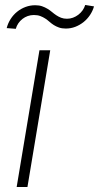

<svg xmlns="http://www.w3.org/2000/svg" viewBox="-20 -746 395 766"><path d="M46.5 0 137.4 -545.5H180.4L89.5 0ZM6.7 -633.9Q11.7 -653.4 22.4 -670.1Q33 -686.8 48.1 -699Q63.2 -711.3 81.7 -718.2Q100.1 -725.1 120.4 -725.1Q136 -725.1 147.7 -721.1Q159.4 -717 169.2 -711.1Q179 -705.3 187.3 -698.2Q195.7 -691.1 204.5 -685.2Q213.4 -679.3 223.7 -675.2Q234 -671.2 247.2 -671.2Q259.6 -671.2 271.1 -675.4Q282.7 -679.7 292.4 -687.1Q302.2 -694.6 309.3 -704.5Q316.4 -714.5 320 -726.2L355.1 -720.5Q349.8 -702.1 339 -685.9Q328.1 -669.7 313.2 -657.8Q298.3 -646 280.4 -639Q262.4 -632.1 242.5 -632.1Q226.9 -632.1 215.4 -636.2Q203.8 -640.3 194.6 -646.1Q185.4 -652 177.4 -659.1Q169.4 -666.2 160.5 -672.1Q151.6 -677.9 140.8 -682Q130 -686.1 115.1 -686.1Q102.3 -686.1 90.7 -682Q79.2 -677.9 69.6 -670.5Q60 -663 53.1 -652.9Q46.2 -642.8 43 -631Z"/></svg>

Font: Inter P Extra Light
Style: Italic
Weight: 200
Italic angle: 9.39999°
Designer: Rasmus Andersson
Foundry: rsms
Version: Version 3.018;git-588b23468